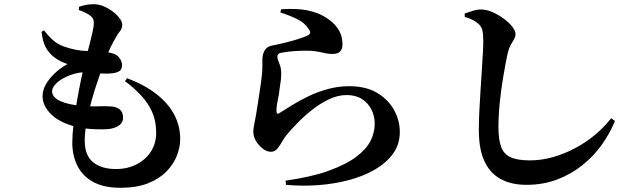

<svg xmlns="http://www.w3.org/2000/svg" viewBox="-20 -827 3040 911"><path d="M551 64Q473 64 422.5 36.5Q372 9 347.5 -40Q323 -89 323 -151Q323 -187 329 -237.5Q335 -288 344.5 -343.5Q354 -399 364.5 -449.5Q375 -500 383 -534Q396 -581 405 -616.5Q414 -652 419.5 -677Q425 -702 425 -715Q426 -733 418.5 -742.5Q411 -752 398 -760Q389 -765 377 -770.5Q365 -776 354 -779L355 -795Q370 -800 386.5 -803.5Q403 -807 426 -807Q449 -807 472.5 -797Q496 -787 516 -771.5Q536 -756 548 -739.5Q560 -723 560 -710Q560 -692 550 -680Q540 -668 531 -652Q518 -630 503.5 -600Q489 -570 470 -519Q458 -485 442.5 -440Q427 -395 413.5 -345.5Q400 -296 391 -247.5Q382 -199 382 -159Q382 -90 421.5 -57.5Q461 -25 530 -25Q586 -25 629.5 -48Q673 -71 697 -109.5Q721 -148 721 -196Q721 -253 702 -295.5Q683 -338 649.5 -374Q616 -410 573 -442L583 -456Q667 -424 723 -380Q779 -336 807 -282.5Q835 -229 835 -167Q835 -129 819 -88Q803 -47 769 -12.5Q735 22 681.5 43Q628 64 551 64ZM499 -215Q469 -212 426 -214Q383 -216 342 -225Q265 -244 223.5 -284Q182 -324 182 -371Q182 -399 197.5 -426.5Q213 -454 239.5 -479Q266 -504 300 -523Q283 -529 267.5 -536.5Q252 -544 235 -557Q213 -575 198 -600.5Q183 -626 177 -676L189 -683Q207 -659 229 -638.5Q251 -618 284 -606Q342 -586 393.5 -585Q445 -584 488 -579Q527 -575 543 -556.5Q559 -538 559 -518Q559 -497 545.5 -489Q532 -481 510 -479Q493 -477 470 -478Q447 -479 424.5 -481.5Q402 -484 382 -484Q357 -484 330 -476Q303 -468 279.5 -455Q256 -442 241.5 -425.5Q227 -409 227 -393Q227 -376 243 -362Q259 -348 288.5 -339Q318 -330 357 -326Q403 -321 442 -322.5Q481 -324 505 -322Q532 -321 548 -308Q564 -295 564 -269Q564 -247 547 -233.5Q530 -220 499 -215Z M1335 30Q1394 22 1448.5 9.5Q1503 -3 1537 -16Q1623 -47 1671 -83.5Q1719 -120 1738.5 -159.5Q1758 -199 1758 -240Q1758 -276 1742.5 -307Q1727 -338 1697.5 -357Q1668 -376 1625 -376Q1583 -376 1541 -356Q1499 -336 1460.5 -305.5Q1422 -275 1390 -242Q1358 -209 1336 -182Q1324 -165 1314 -147.5Q1304 -130 1293 -118.5Q1282 -107 1265 -107Q1236 -107 1208 -140Q1195 -154 1188.5 -170Q1182 -186 1182 -203Q1182 -217 1186 -235.5Q1190 -254 1195 -283Q1199 -307 1204.5 -343Q1210 -379 1215.5 -415.5Q1221 -452 1223 -476Q1225 -498 1225 -513Q1225 -528 1225 -547Q1225 -567 1235 -586.5Q1245 -606 1271 -611Q1293 -615 1326.5 -623Q1360 -631 1392.5 -641Q1425 -651 1442 -660Q1459 -669 1446 -687Q1427 -718 1392 -735.5Q1357 -753 1310 -768L1314 -783Q1389 -788 1437.5 -778Q1486 -768 1516 -750Q1559 -726 1582 -693Q1605 -660 1605 -616Q1605 -595 1594 -583Q1583 -571 1558 -571Q1541 -571 1526.5 -574Q1512 -577 1495.5 -580.5Q1479 -584 1456 -586Q1433 -587 1405.5 -586Q1378 -585 1354.5 -582.5Q1331 -580 1318 -577Q1305 -576 1300.5 -570Q1296 -564 1296 -559Q1296 -547 1304 -529Q1312 -511 1314 -490Q1315 -469 1313 -450.5Q1311 -432 1307 -408Q1304 -378 1297.5 -349Q1291 -320 1292 -298Q1293 -282 1305 -290Q1332 -307 1367.5 -329Q1403 -351 1446 -371.5Q1489 -392 1537.5 -405Q1586 -418 1636 -418Q1717 -418 1770 -386Q1823 -354 1850 -304.5Q1877 -255 1877 -201Q1877 -142 1845 -98Q1813 -54 1759 -22.5Q1705 9 1635 27.5Q1565 46 1489 51.5Q1413 57 1337 50Z M2478 50Q2408 50 2357.5 23.5Q2307 -3 2279.5 -60Q2252 -117 2252 -210Q2252 -253 2254.5 -301.5Q2257 -350 2260 -398.5Q2263 -447 2266 -492Q2269 -537 2271 -573Q2273 -609 2273 -631Q2273 -667 2268.5 -684.5Q2264 -702 2250 -714Q2237 -725 2223.5 -732Q2210 -739 2185 -747V-763Q2205 -770 2224.5 -776Q2244 -782 2263 -782Q2288 -782 2316.5 -769.5Q2345 -757 2369.5 -739Q2394 -721 2410 -701Q2426 -681 2426 -666Q2426 -652 2418.5 -640Q2411 -628 2402.5 -612.5Q2394 -597 2388 -571Q2378 -523 2368 -464Q2358 -405 2351.5 -343Q2345 -281 2345 -223Q2345 -166 2357.5 -131Q2370 -96 2402.5 -81Q2435 -66 2494 -66Q2549 -66 2603.5 -81.5Q2658 -97 2709 -124Q2760 -151 2803.5 -187.5Q2847 -224 2880 -266L2898 -253Q2873 -192 2833.5 -137.5Q2794 -83 2740.5 -41Q2687 1 2621.5 25.5Q2556 50 2478 50Z"/></svg>

Font: Noto Serif SC ExtraLight
Style: Bold
Weight: 700
Version: Version 2.002-H1;hotconv 1.1.0;makeotfexe 2.6.0